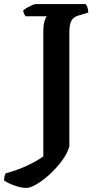

<svg xmlns="http://www.w3.org/2000/svg" viewBox="-78 -724 494 944"><path d="M51 200Q27 200 -6 188.5Q-39 177 -58 163Q-58 152 -55.5 142.5Q-53 133 -50 128Q7 113 55 90.5Q103 68 135 45V-566Q135 -601 141 -620.5Q147 -640 153 -644H48Q44 -649 40.5 -656Q37 -663 36 -672Q42 -679 54.5 -686Q67 -693 79.5 -698.5Q92 -704 98 -704H343Q348 -699 352 -687.5Q356 -676 356 -662L312 -649Q296 -645 285 -636.5Q274 -628 268.5 -611Q263 -594 263 -563V-4Q253 31 226.5 66.5Q200 102 167 132.5Q134 163 102.5 181.5Q71 200 51 200Z"/></svg>

Font: Texturina Medium 12pt SemiBold
Style: Regular
Weight: 600
Version: Version 1.002